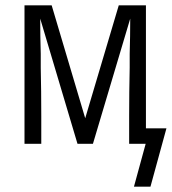

<svg xmlns="http://www.w3.org/2000/svg" viewBox="-20 -540 645 721"><path d="M483 161 527 0H465V-104Q465 -150 465.5 -195.5Q466 -241 467 -286V-338Q468 -371 468.5 -404Q469 -437 469 -470L329 0H271L131 -470Q131 -437 131.5 -404Q132 -371 133 -338V-286Q134 -241 134.5 -195.5Q135 -150 135 -104V0H72V-520H174L300 -96L426 -520H528V-58H605L545 161Z"/></svg>

Font: Iosevka Light Extended
Style: Regular
Weight: 300
Width: 7
Monospace: yes
Designer: Belleve Invis
Foundry: Belleve Invis
Version: Version 32.5.0; ttfautohint (v1.8.4)